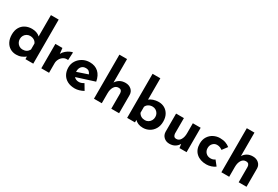

<svg xmlns="http://www.w3.org/2000/svg" viewBox="68 -1873 4307 2977"><g transform="rotate(30 2221.0 -384.0)"><path d="M250 12Q189 12 141 -16.5Q93 -45 65.5 -99Q38 -153 38 -227Q38 -301 68 -353Q98 -405 150 -432Q202 -459 268 -459Q310 -459 348.5 -446Q387 -433 413 -406V-789H552V0H412V-46Q380 -21 340 -4.5Q300 12 250 12ZM296 -106Q338 -106 366 -122.5Q394 -139 412 -172V-279Q400 -311 369 -330Q338 -349 296 -349Q265 -349 238.5 -333.5Q212 -318 196 -291Q180 -264 180 -229Q180 -194 196 -166Q212 -138 238.5 -122Q265 -106 296 -106Z M822 -437 833 -337Q852 -375 885 -402.5Q918 -430 950 -444.5Q982 -459 999 -459L992 -319Q943 -325 908 -303Q873 -281 854 -245Q835 -209 835 -171V0H696V-437Z M1301 12Q1221 12 1165.5 -18Q1110 -48 1081 -101Q1052 -154 1052 -223Q1052 -289 1086 -342Q1120 -395 1177 -426.5Q1234 -458 1304 -458Q1398 -458 1458.5 -403.5Q1519 -349 1537 -246L1217 -144Q1249 -107 1304 -107Q1327 -107 1348.5 -115Q1370 -123 1391 -136L1453 -32Q1418 -12 1377.5 0Q1337 12 1301 12ZM1190 -222 1382 -287Q1373 -312 1353 -330.5Q1333 -349 1293 -349Q1246 -349 1218 -317Q1190 -285 1190 -231Q1190 -227 1190 -222Z M1639 0V-789H1776V-368Q1799 -408 1841 -433Q1883 -458 1943 -458Q2005 -458 2046.5 -421.5Q2088 -385 2089 -327V0H1949V-275Q1948 -304 1933.5 -321.5Q1919 -339 1885 -339Q1836 -339 1807.5 -293.5Q1779 -248 1779 -178V0Z M2520 12Q2470 12 2434.5 -3Q2399 -18 2373 -44V0H2233V-789H2372V-407Q2398 -429 2441 -444Q2484 -459 2539 -459Q2596 -459 2643 -432Q2690 -405 2718.5 -353.5Q2747 -302 2747 -228Q2747 -154 2715.5 -100Q2684 -46 2632 -17Q2580 12 2520 12ZM2489 -106Q2520 -106 2546.5 -122Q2573 -138 2589 -166Q2605 -194 2605 -229Q2605 -264 2589 -291Q2573 -318 2546.5 -333.5Q2520 -349 2489 -349Q2448 -349 2417 -330Q2386 -311 2373 -279V-172Q2409 -106 2489 -106Z M2998 21Q2939 21 2899 -15.5Q2859 -52 2857 -110V-437H2997V-162Q2999 -133 3012 -115.5Q3025 -98 3056 -98Q3103 -98 3130 -143.5Q3157 -189 3157 -259V-437H3297V0H3170L3160 -70Q3138 -29 3097 -4Q3056 21 2998 21Z M3812 -39Q3783 -16 3739.5 -2Q3696 12 3654 12Q3542 12 3474.5 -49Q3407 -110 3407 -219Q3407 -292 3440 -343.5Q3473 -395 3526.5 -422Q3580 -449 3639 -449Q3698 -449 3741.5 -433Q3785 -417 3816 -391L3748 -301Q3734 -312 3709.5 -323.5Q3685 -335 3652 -335Q3609 -335 3578 -302.5Q3547 -270 3547 -219Q3547 -170 3579.5 -136Q3612 -102 3666 -102Q3712 -102 3742 -127Z M3920 0V-789H4057V-368Q4080 -408 4122 -433Q4164 -458 4224 -458Q4286 -458 4327.5 -421.5Q4369 -385 4370 -327V0H4230V-275Q4229 -304 4214.5 -321.5Q4200 -339 4166 -339Q4117 -339 4088.5 -293.5Q4060 -248 4060 -178V0Z"/></g></svg>

Font: Reem Kufi Ink
Style: Bold
Weight: 700
Designer: Khaled Hosny
Version: Version 1.002